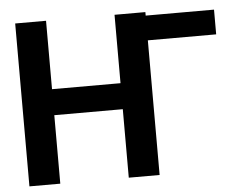

<svg xmlns="http://www.w3.org/2000/svg" viewBox="-51 -791 1099 854"><g transform="rotate(-5 498.0 -363.5)"><path d="M184.3 -727.3V-421.9H490.1V-727.3H627.8V-711.6H932.9V-601.2H627.8V0H490.1V-305.8H184.3V0H46.5V-727.3Z"/></g></svg>

Font: Interface
Style: Bold
Weight: 700
Designer: Rasmus Andersson
Foundry: rsms
Version: Version 1.8